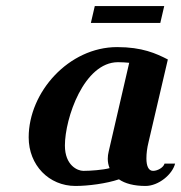

<svg xmlns="http://www.w3.org/2000/svg" viewBox="-20 -606 600 636"><path d="M294 -586 281 -530H511L524 -586ZM536 -409C497 -429 451 -450 368 -450C208 -450 75 -301 75 -151C75 -59 142 10 230 10C272 10 333 2 374 -12C394 2 424 10 462 10C505 10 551 -28 560 -64H525C522 -52 503 -40 487 -40C472 -40 465 -56 465 -81C465 -97 467 -115 472 -135ZM408 -398 340 -104C338 -96 337 -88 337 -80C337 -69 339 -59 343 -49C321 -43 279 -40 256 -40C237 -40 195 -58 195 -124C195 -214 258 -400 371 -400C385 -400 397 -399 408 -398Z"/></svg>

Font: Pfennig
Style: BoldItalic
Weight: 700
Italic angle: -13°
Version: Version 20100423